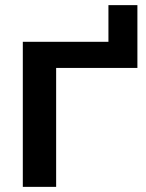

<svg xmlns="http://www.w3.org/2000/svg" viewBox="-20 -729 569 749"><path d="M403 -506V-709H516V-464H139L199 -524V0H69V-566H463Z"/></svg>

Font: Unbounded Variable
Style: Regular
Weight: 400
Designer: Luke Prowse, Jean-Baptiste Morizot, Fátima Lázaro, Florian Runge
Foundry: NaN
Version: Version 1.600;FEAKit 1.0